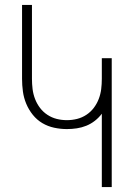

<svg xmlns="http://www.w3.org/2000/svg" viewBox="-20 -755 540 775"><path d="M391 0V-296Q379 -280 363 -267.5Q347 -255 328.5 -247.5Q310 -240 290 -237Q270 -234 250 -234Q224 -234 198.5 -239.5Q173 -245 151 -258Q129 -271 112.5 -291.5Q96 -312 86 -336Q76 -360 72.5 -385.5Q69 -411 69 -437V-735H109V-437Q109 -416 111.5 -395.5Q114 -375 121.5 -355.5Q129 -336 141.5 -319.5Q154 -303 171.5 -291.5Q189 -280 209 -275Q229 -270 250 -270Q271 -270 291 -275Q311 -280 328.5 -291.5Q346 -303 358.5 -319.5Q371 -336 378.5 -355.5Q386 -375 388.5 -395.5Q391 -416 391 -437V-520H431V0Z"/></svg>

Font: Iosevka Extralight
Style: Regular
Weight: 200
Monospace: yes
Designer: Belleve Invis
Foundry: Belleve Invis
Version: Version 32.0.1; ttfautohint (v1.8.4)